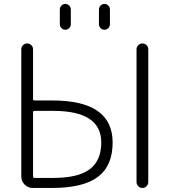

<svg xmlns="http://www.w3.org/2000/svg" viewBox="-20 -974 856 973"><path d="M147.5 -472.7Q147.5 -464.8 154.3 -464.8H246.1Q550.8 -464.8 550.8 -252Q550.8 -133.8 476.1 -77.6Q401.4 -21.5 244.1 -21.5H145.5Q122.1 -21.5 105 -38.6Q87.9 -55.7 87.9 -79.1V-724.6Q87.9 -736.3 96.7 -745.1Q105.5 -753.9 117.7 -753.9Q129.9 -753.9 138.7 -745.1Q147.5 -736.3 147.5 -724.6ZM154.3 -412.1Q147.5 -412.1 147.5 -404.3V-80.1Q147.5 -72.3 154.3 -72.3H249Q376 -72.3 434.6 -116.2Q493.2 -160.2 493.2 -252Q493.2 -412.1 250 -412.1ZM671.9 -50.8V-724.6Q671.9 -736.3 680.7 -745.1Q689.5 -753.9 701.7 -753.9Q713.9 -753.9 722.7 -745.1Q731.4 -736.3 731.4 -724.6V-50.8Q731.4 -39.1 722.7 -30.3Q713.9 -21.5 701.7 -21.5Q689.5 -21.5 680.7 -30.3Q671.9 -39.1 671.9 -50.8ZM283.2 -851.6V-925.8Q283.2 -937.5 291.5 -945.8Q299.8 -954.1 311 -954.1Q322.3 -954.1 330.6 -945.8Q338.9 -937.5 338.9 -925.8V-851.6Q338.9 -839.8 330.6 -831.5Q322.3 -823.2 311 -823.2Q299.8 -823.2 291.5 -831.5Q283.2 -839.8 283.2 -851.6ZM481.4 -851.6V-925.8Q481.4 -937.5 489.7 -945.8Q498 -954.1 509.3 -954.1Q520.5 -954.1 528.8 -945.8Q537.1 -937.5 537.1 -925.8V-851.6Q537.1 -839.8 528.8 -831.5Q520.5 -823.2 509.3 -823.2Q498 -823.2 489.7 -831.5Q481.4 -839.8 481.4 -851.6Z"/></svg>

Font: Gen Jyuu Gothic Light
Style: Regular
Weight: 200
Designer: [Source Han Sans]
Ryoko NISHIZUKA  (kana & ideographs); Paul D. Hunt (Latin, Greek & Cyrillic); Wenlong ZHANG  (bopomofo
Version: Version 1.002.20150607